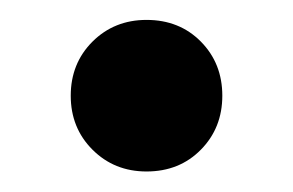

<svg xmlns="http://www.w3.org/2000/svg" viewBox="-20 -303 290 190"><path d="M125 -133.3Q93.1 -133.3 71.5 -154.9Q50 -176.4 50 -208.3Q50 -240.3 71.5 -261.8Q93.1 -283.3 125 -283.3Q157.6 -283.3 178.8 -261.8Q200 -240.3 200 -208.3Q200 -176.4 178.8 -154.9Q157.6 -133.3 125 -133.3Z"/></svg>

Font: co2trust
Style: Bold
Weight: 700
Designer: Kristian Moeller
Foundry: Dicotype
Version: Version 1.000